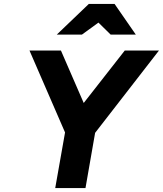

<svg xmlns="http://www.w3.org/2000/svg" viewBox="-20 -957 829 977"><path d="M481 -842 397 -781H269L432 -937H563L671 -781H543ZM311 -283 130 -700H290L406 -433L615 -700H789L464 -281L415 0H261Z"/></svg>

Font: Overpass Heavy
Style: Italic
Weight: 900
Italic angle: -10°
Designer: Delve Withrington, Dave Bailey
Foundry: Delve Fonts
Version: Version 3.000;DELV;Overpass